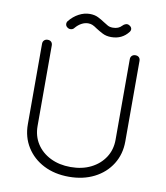

<svg xmlns="http://www.w3.org/2000/svg" viewBox="-104 -1065 1008 1166"><g transform="rotate(10 400.5 -482.0)"><path d="M400 16Q312 16 244.5 -18.5Q177 -53 138.5 -114.5Q100 -176 100 -255V-751Q100 -765 108.5 -773Q117 -781 130 -781Q144 -781 152 -773Q160 -765 160 -751V-255Q160 -193 190.5 -145.5Q221 -98 275.5 -71Q330 -44 400 -44Q471 -44 525 -71Q579 -98 610 -145.5Q641 -193 641 -255V-751Q641 -765 649.5 -773Q658 -781 671 -781Q685 -781 693 -773Q701 -765 701 -751V-255Q701 -176 662.5 -114.5Q624 -53 556 -18.5Q488 16 400 16ZM506 -864Q475 -864 452 -876Q429 -888 412 -899Q392 -913 380.5 -917.5Q369 -922 355 -922Q335 -922 315 -911.5Q295 -901 278 -881Q271 -871 259 -869Q247 -867 238 -873Q226 -880 224 -891.5Q222 -903 229 -913Q255 -945 288 -962.5Q321 -980 355 -980Q385 -980 407 -969Q429 -958 445 -947Q462 -936 474.5 -929Q487 -922 506 -922Q524 -922 537.5 -927.5Q551 -933 561 -944Q569 -953 580 -956.5Q591 -960 600 -955Q614 -948 617 -937Q620 -926 612 -915Q573 -864 506 -864Z"/></g></svg>

Font: ComfortaaLight
Style: Regular
Weight: 300
Designer: Johan Aakerlund
Foundry: Johan Aakerlund
Version: Version 3.104; ttfautohint (v1.8.1.43-b0c9)